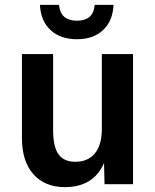

<svg xmlns="http://www.w3.org/2000/svg" viewBox="-20 -756 637 788"><path d="M246 12Q164 12 117 -41Q70 -94 70 -190V-534H198V-222Q198 -154 220 -123Q242 -92 289 -92Q341 -92 369.5 -126.5Q398 -161 398 -227V-534H526V0H409L407 -87Q364 12 246 12ZM296 -595Q228 -595 187.5 -632.5Q147 -670 144 -736H222Q226 -701 245 -686Q264 -671 296 -671Q328 -671 346.5 -686Q365 -701 369 -736H446Q443 -670 403 -632.5Q363 -595 296 -595Z"/></svg>

Font: Geist SemBd
Style: Regular
Weight: 400
Designer: Basement.studio, Andrés Briganti, Mateo Zaragoza
Foundry: Basement.studio, Vercel, Andrés Briganti, Guido Ferreyra, Mateo Zaragoza
Version: Version 1.401